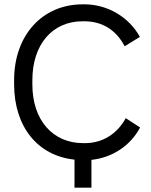

<svg xmlns="http://www.w3.org/2000/svg" viewBox="-20 -729 693 884"><path d="M323 135H401V7C496 -3 580 -57 625 -142L559 -185C522 -117 457 -70 371 -70H363C222 -70 129 -177 129 -340V-360C129 -524 221 -631 360 -631H368C455 -631 517 -587 554 -516L624 -559C574 -651 474 -709 370 -709H360C176 -709 45 -568 45 -360V-341C45 -146 153 -12 323 6Z"/></svg>

Font: Fixel Text Regular
Style: Regular
Weight: 400
Width: 4
Designer: AlfaBravo + MacPaw
Foundry: Kyrylo Tkachov, Marchela Mozhyna, Serhii Makarenko, Maria Weinstein, Zakhar Kryvoshyya
Version: Version 1.211